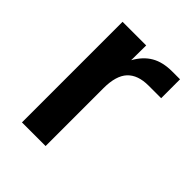

<svg xmlns="http://www.w3.org/2000/svg" viewBox="-154 -605 695 695"><g transform="rotate(45 194.0 -257.5)"><path d="M192.7 0H71.7V-515H192.7L192 -438.7Q213.7 -477.7 245.8 -496.3Q278 -515 326 -515H366V-418.3H301.7Q247 -418.3 219.8 -389.2Q192.7 -360 192.7 -296.3Z"/></g></svg>

Font: 42dot Sans Light
Style: Regular
Weight: 300
Designer: 42dot
Version: Version 1.000